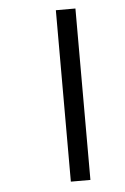

<svg xmlns="http://www.w3.org/2000/svg" viewBox="-48 -658 452 694"><g transform="rotate(-5 178.0 -311.0)"><path d="M181 0V-622H252V0Z"/></g></svg>

Font: Noto Sans Bengali ExtraCondensed
Style: Regular
Weight: 400
Width: 2
Designer: Jelle Bosma - Monotype Design Team
Foundry: Monotype Imaging Inc.
Version: Version 2.003